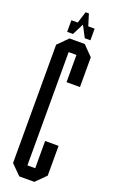

<svg xmlns="http://www.w3.org/2000/svg" viewBox="-175 -955 591 994"><g transform="rotate(20 120.5 -458.0)"><path d="M91 -852 111 -916H129L149 -852H184V-788H153L120 -851L88 -788H56V-852ZM79 0 25 -54V-706L79 -760H163L216 -706V-542H142V-692H99V-68H142V-218H216V-54L162 0Z"/></g></svg>

Font: Commune Nuit Debout
Style: Regular
Weight: 400
Designer: Sébastien Marchal
Foundry: Sébastien Marchal
Version: Version 1.003;PS 1.3;hotconv 1.0.88;makeotf.lib2.5.647800